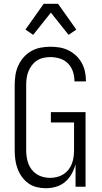

<svg xmlns="http://www.w3.org/2000/svg" viewBox="-20 -991 540 1019"><path d="M223 8Q199 8 174.5 2Q150 -4 130 -18.5Q110 -33 95.5 -53.5Q81 -74 72.5 -97.5Q64 -121 61 -145.5Q58 -170 58 -195V-540Q58 -566 62 -592.5Q66 -619 77 -643Q88 -667 105.5 -687Q123 -707 146 -720Q169 -733 195 -738Q221 -743 247 -743Q272 -743 296 -739Q320 -735 342 -724.5Q364 -714 382.5 -697Q401 -680 413 -658.5Q425 -637 430.5 -613Q436 -589 436 -564V-559H375V-563Q375 -588 366.5 -612.5Q358 -637 340 -655Q322 -673 297 -680.5Q272 -688 247 -688Q229 -688 210.5 -684Q192 -680 176.5 -670Q161 -660 149.5 -645Q138 -630 131 -612.5Q124 -595 121.5 -577Q119 -559 119 -540V-195Q119 -177 121.5 -158.5Q124 -140 130.5 -122.5Q137 -105 148.5 -90.5Q160 -76 175.5 -66Q191 -56 209.5 -51.5Q228 -47 246 -47Q264 -47 282.5 -51.5Q301 -56 316.5 -66Q332 -76 343.5 -90.5Q355 -105 361.5 -122.5Q368 -140 370.5 -158Q373 -176 373 -195V-341H250V-396H434V0H381V-120Q374 -93 360.5 -68.5Q347 -44 326 -26Q305 -8 278 0Q251 8 223 8ZM156 -806 115 -834 212 -971H288L385 -834L344 -806L250 -924Z"/></svg>

Font: Iosevka Fixed Light
Style: Regular
Weight: 300
Monospace: yes
Designer: Belleve Invis
Foundry: Belleve Invis
Version: Version 32.3.0